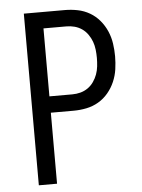

<svg xmlns="http://www.w3.org/2000/svg" viewBox="-53 -777 605 819"><g transform="rotate(-5 250.0 -367.5)"><path d="M80 0V-735H256Q283 -735 310.5 -729.5Q338 -724 362 -710Q386 -696 404 -674.5Q422 -653 433 -627.5Q444 -602 448 -574.5Q452 -547 452 -520Q452 -492 448 -464.5Q444 -437 433 -411.5Q422 -386 404 -364.5Q386 -343 362 -329Q338 -315 310.5 -309.5Q283 -304 256 -304H158V0ZM256 -374Q274 -374 291 -378.5Q308 -383 322.5 -393Q337 -403 347.5 -418Q358 -433 364 -449.5Q370 -466 372 -484Q374 -502 374 -520Q374 -537 372 -555Q370 -573 364 -589.5Q358 -606 347.5 -621Q337 -636 322.5 -646Q308 -656 291 -660.5Q274 -665 256 -665H158V-374Z"/></g></svg>

Font: Iosevka MaddieWtf
Style: Regular
Weight: 400
Monospace: yes
Designer: Belleve Invis
Foundry: Belleve Invis
Version: Version 31.3.0; ttfautohint (v1.8.3)